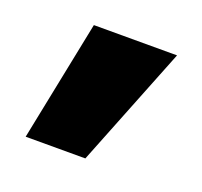

<svg xmlns="http://www.w3.org/2000/svg" viewBox="-67 -230 473 449"><g transform="rotate(20 170.0 -5.0)"><path d="M36.1 144.5 96.7 -155.3H303.7L184.6 144.5Z"/></g></svg>

Font: GenEi M Gothic v2 Heavy
Style: Regular
Weight: 800
Version: Version 2.0